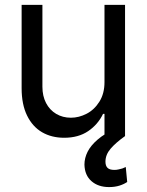

<svg xmlns="http://www.w3.org/2000/svg" viewBox="-20 -550 593 776"><path d="M402.3 -530.3H485.4V0H402.3V-89.8H396.5Q376 -46.9 336.4 -20Q296.9 6.8 239.3 6.8Q188.5 6.8 149.9 -15.6Q111.3 -38.1 89.4 -83Q67.4 -127.9 67.4 -193.4V-530.3H151.4V-199.2Q151.4 -162.1 166 -133.8Q180.7 -105.5 207 -89.8Q233.4 -74.2 266.6 -74.2Q298.8 -74.2 330.1 -90.3Q361.3 -106.4 381.8 -139.2Q402.3 -171.9 402.3 -217.8ZM321.3 115.2Q321.3 88.9 334 63.5Q346.7 38.1 374.5 14.2Q402.3 -9.8 445.3 -29.3L485.4 0Q448.2 26.4 427.2 50.8Q406.2 75.2 406.2 103.5Q406.2 120.1 414.6 128.4Q422.9 136.7 442.4 136.7Q451.2 136.7 459 134.8Q466.8 132.8 474.6 130.9Q481.4 127.9 488.3 125L494.1 185.5Q481.4 194.3 462.9 200.2Q444.3 206.1 420.9 206.1Q377 206.1 349.6 182.1Q322.3 158.2 321.3 115.2Z"/></svg>

Font: WEMIX Pretendard Variable
Style: Regular
Weight: 400
Designer: Base glyphs from Inter by Rasmus Andersson; Hangeul glyphs from Noto Sans CJK(Source Han Sans) by Jang Soo-young and Kan
Foundry: Kil Hyung-jin
Version: Version 1.000;Glyphs 3.2 (3208)